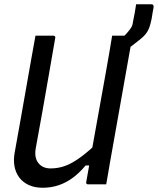

<svg xmlns="http://www.w3.org/2000/svg" viewBox="-20 -868 743 904"><path d="M480 0Q466 0 451.5 0Q437 0 423 0Q409 0 395 0Q393 0 391 -0.5Q389 -1 388 -2Q387 -3 386.5 -4.5Q386 -6 385.5 -7.5Q385 -9 386 -11Q401 -97 416.5 -183Q432 -269 447.5 -355.5Q463 -442 478.5 -528Q494 -614 508 -700Q523 -700 537 -700Q551 -700 565 -700Q579 -700 593 -700Q596 -700 598 -698.5Q600 -697 601.5 -694.5Q603 -692 602 -689Q589 -616 576 -543Q563 -470 550 -396.5Q537 -323 524 -250Q511 -177 498 -104Q494 -77 489 -51Q484 -25 480 0ZM181 16Q142 16 114 2.5Q86 -11 69.5 -34Q53 -57 48 -86.5Q43 -116 49 -149Q63 -224 76 -299.5Q89 -375 102.5 -450Q116 -525 129 -600Q133 -625 138 -650Q143 -675 147 -700Q169 -700 189.5 -700Q210 -700 232 -700Q235 -700 237 -698.5Q239 -697 240 -694.5Q241 -692 240 -689Q225 -603 210 -516Q195 -429 179.5 -342Q164 -255 148 -168Q141 -125 161 -100Q181 -75 218 -75Q254 -75 287 -87Q320 -99 359 -127.5Q398 -156 449 -205L424 -89H383Q355 -55 323.5 -31.5Q292 -8 256.5 4Q221 16 181 16ZM621 -848Q640 -848 657.5 -848Q675 -848 690 -848Q699 -848 701.5 -844Q704 -840 703 -832Q702 -826 699 -811Q696 -796 694 -780Q689 -755 683 -738.5Q677 -722 667 -709Q657 -696 639 -682Q616 -664 595 -647.5Q574 -631 551 -614Q552 -621 554 -631.5Q556 -642 558 -654.5Q560 -667 562.5 -679Q565 -691 566 -700Q571 -705 576 -710.5Q581 -716 589 -726Q597 -736 601 -744.5Q605 -753 607 -770Q610 -784 614 -805.5Q618 -827 621 -848Z"/></svg>

Font: Rec Mono Linear
Style: Italic
Weight: 400
Italic angle: -10°
Monospace: yes
Version: Version 1.085; ttfautohint (v1.8.4.7-5d5b)